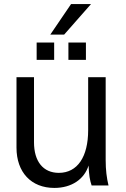

<svg xmlns="http://www.w3.org/2000/svg" viewBox="-20 -911 617 943"><path d="M247 12C332 12 394 -31 415 -98C417 -51 421 -27 430 0H513C504 -37 499 -76 499 -125V-532H413V-272C413 -140 360 -62 269 -62C192 -62 147 -118 147 -212V-532H61V-186C61 -65 133 12 247 12ZM316 -617H402V-702H316ZM160 -617H246V-702H160ZM227 -741H295L427 -891H329Z"/></svg>

Font: Ronzino
Style: Regular
Weight: 400
Designer: Nunzio Mazzaferro
Foundry: Collletttivo
Version: Version 1.000;Glyphs 3.3 (3337)